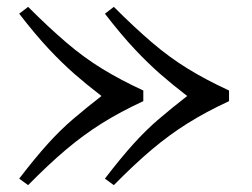

<svg xmlns="http://www.w3.org/2000/svg" viewBox="-20 -540 734 560"><path d="M62 0 36 -19Q82 -79 119 -120Q156 -161 193.5 -193Q231 -225 276 -260Q233 -293 197 -324.5Q161 -356 122.5 -397Q84 -438 36 -500L62 -520Q123 -459 174 -415.5Q225 -372 278 -339.5Q331 -307 398 -276V-245Q331 -214 277.5 -180.5Q224 -147 173 -104Q122 -61 62 0ZM312 0 286 -19Q332 -79 369 -120Q406 -161 443.5 -193Q481 -225 526 -260Q483 -293 447 -324.5Q411 -356 372.5 -397Q334 -438 286 -500L312 -520Q373 -459 424 -415.5Q475 -372 528 -339.5Q581 -307 648 -276V-245Q581 -214 527.5 -180.5Q474 -147 423 -104Q372 -61 312 0Z"/></svg>

Font: Hedvig Letters Serif 18pt
Style: Regular
Weight: 400
Designer: Alexander Örn & Tor Weibull
Foundry: Kanon Foundry
Version: Version 1.000